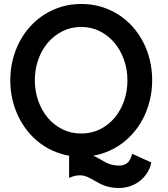

<svg xmlns="http://www.w3.org/2000/svg" viewBox="-20 -775 853 974"><path d="M392.1 20Q339.4 20 292.5 6.1Q245.6 -7.8 205.6 -33.2Q165.5 -58.6 133.5 -94Q101.6 -129.4 78.9 -172.6Q56.2 -215.8 44.2 -265.1Q32.2 -314.5 32.2 -367.7Q32.2 -420.9 44.4 -470.5Q56.6 -520 79.1 -563Q101.6 -606 133.8 -641.4Q166 -676.8 206.1 -701.9Q246.1 -727.1 293 -741Q339.8 -754.9 392.1 -754.9Q444.8 -754.9 491.9 -741Q539.1 -727.1 579.1 -701.9Q619.1 -676.8 651.1 -641.4Q683.1 -606 705.6 -563Q728 -520 740 -470.5Q752 -420.9 752 -367.7Q752 -314.5 739.7 -264.9Q727.5 -215.3 705.1 -172.4Q682.6 -129.4 650.4 -94Q618.2 -58.6 578.1 -33.2Q538.1 -7.8 491.2 6.1Q444.3 20 392.1 20ZM585 178.7Q563.5 178.7 546.1 175.8Q528.8 172.9 514.4 168Q500 163.1 487.8 157Q475.6 150.9 464.8 144.5Q454.6 138.7 445.3 133.3Q436 127.9 426.5 123.8Q417 119.6 406.7 116.9Q396.5 114.3 384.3 114.3Q374.5 114.3 362.3 116.7Q350.1 119.1 330.6 127.4V12.2Q345.7 5.9 359.4 3.2Q373 0.5 384.3 0.5Q408.7 1 429.2 6.6Q449.7 12.2 471.2 23.4Q476.6 25.9 481.7 29.1Q486.8 32.2 492.2 35.2Q502 41 511.7 46.4Q521.5 51.8 532.5 55.9Q543.5 60.1 556.2 62.5Q568.8 64.9 585 64.9Q608.4 64.9 625.2 52Q642.1 39.1 650.4 4.9L747.6 49.3Q740.2 83.5 722.7 107.9Q705.1 132.3 682.4 148.2Q659.7 164.1 634.3 171.4Q608.9 178.7 585 178.7ZM392.1 -638.2Q339.8 -638.2 296.6 -616.5Q253.4 -594.7 222.2 -557.9Q190.9 -521 173.8 -471.7Q156.7 -422.4 156.7 -367.7Q156.7 -312.5 174.1 -263.4Q191.4 -214.4 222.4 -177.5Q253.4 -140.6 296.6 -119.1Q339.8 -97.7 392.1 -97.7Q443.8 -97.7 487.1 -119.1Q530.3 -140.6 561.3 -177.5Q592.3 -214.4 609.4 -263.4Q626.5 -312.5 626.5 -367.7Q626.5 -422.4 609.1 -471.4Q591.8 -520.5 560.8 -557.6Q529.8 -594.7 486.8 -616.5Q443.8 -638.2 392.1 -638.2Z"/></svg>

Font: Twentytwelve Slab
Style: TwentytwelveSlab
Weight: 700
Designer: Domenico Catapano
Version: Version 1.00 2012